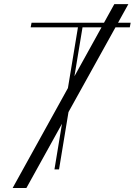

<svg xmlns="http://www.w3.org/2000/svg" viewBox="-20 -840 668 952"><path d="M42.6 92.3 316.8 -403.4 366.5 -704.5H132.1L136.4 -727.3H495.7L546.9 -819.6H616.5L565.3 -727.3H627.8L623.6 -704.5H552.6L319.6 -284.4L272.7 0H250L287.3 -226.2L110.8 92.3ZM349.1 -462 483.3 -704.5H389.2Z"/></svg>

Font: Inter Thin  BETA
Style: Italic
Weight: 100
Italic angle: -9.39999°
Designer: Rasmus Andersson
Foundry: rsms
Version: Version 3.011;git-f93a4a705